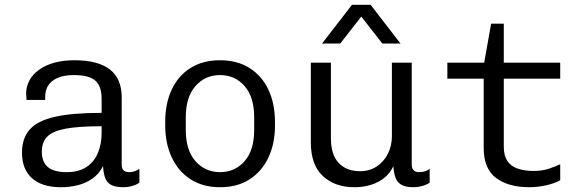

<svg xmlns="http://www.w3.org/2000/svg" viewBox="-20 -773 2440 803"><path d="M235 10Q156 10 114 -27.5Q72 -65 72 -135Q72 -195 104.5 -231.5Q137 -268 210 -284.5Q283 -301 405 -301V-359Q405 -413 378.5 -436Q352 -459 289 -459Q232 -459 200.5 -435.5Q169 -412 169 -368V-355H91Q90 -374 89.5 -379.5Q89 -385 89 -384Q89 -383 89 -380Q89 -377 89 -378Q89 -443 144.5 -482Q200 -521 291 -521Q390 -521 439.5 -482.5Q489 -444 489 -366V-85Q489 -67 497.5 -60Q506 -53 520 -53Q544 -53 563 -67V-9Q550 0 532.5 5Q515 10 496 10Q468 10 449.5 2.5Q431 -5 422 -24Q413 -43 411 -78Q393 -44 365 -25Q337 -6 303.5 2Q270 10 235 10ZM259 -53Q309 -53 341.5 -74.5Q374 -96 389.5 -133.5Q405 -171 405 -216V-245Q310 -245 255.5 -235Q201 -225 178 -202Q155 -179 155 -138Q155 -96 180 -74.5Q205 -53 259 -53Z M900 10Q828 10 776.5 -23.5Q725 -57 698 -115.5Q671 -174 671 -248V-264Q671 -340 698 -398Q725 -456 776.5 -488.5Q828 -521 900 -521Q973 -521 1024.5 -488Q1076 -455 1103 -397Q1130 -339 1130 -264V-248Q1130 -172 1102.5 -114Q1075 -56 1024 -23Q973 10 900 10ZM900 -53Q963 -53 1003 -99Q1043 -145 1043 -229V-283Q1043 -367 1003 -413Q963 -459 900 -459Q838 -459 797.5 -413Q757 -367 757 -283V-229Q757 -145 797.5 -99Q838 -53 900 -53Z M1463 10Q1380 10 1330 -37Q1280 -84 1280 -177V-511H1364V-195Q1364 -126 1396.5 -91.5Q1429 -57 1486 -57Q1525 -57 1555 -76.5Q1585 -96 1602 -129.5Q1619 -163 1619 -203V-511H1702V-85Q1702 -69 1710 -61Q1718 -53 1732 -53Q1742 -53 1753.5 -55.5Q1765 -58 1777 -67V-9Q1764 0 1745.5 5Q1727 10 1708 10Q1675 10 1657.5 -1Q1640 -12 1633.5 -31.5Q1627 -51 1625 -78Q1611 -48 1587 -29Q1563 -10 1531.5 0Q1500 10 1463 10ZM1327 -591 1452 -753H1530L1655 -591H1579L1465 -737H1517L1403 -591Z M2193 10Q2107 10 2055 -28.5Q2003 -67 2003 -153V-444H1851V-511H2005L2034 -674H2087V-511H2323V-444H2087V-159Q2087 -123 2101.5 -100.5Q2116 -78 2144.5 -68Q2173 -58 2213 -58Q2246 -58 2274 -67Q2302 -76 2323 -86V-19Q2300 -6 2264 2Q2228 10 2193 10Z"/></svg>

Font: Chivo Mono Light
Style: Regular
Weight: 300
Monospace: yes
Designer: Hector Gatti
Foundry: Omnibus-Type
Version: Version 1.008